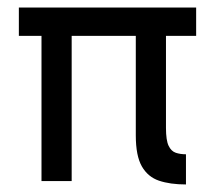

<svg xmlns="http://www.w3.org/2000/svg" viewBox="-20 -480 580 509"><path d="M30 -460H500V-385H420V-141Q420 -108 427 -93.5Q434 -79 446 -75Q458 -71 473 -71V9Q431 9 401.5 -1Q372 -11 356 -39Q340 -67 340 -121V-385H170V0H90V-385H30Z"/></svg>

Font: Von Book
Style: Regular
Weight: 400
Version: Version 4.000; ttfautohint (v1.8.4.7-5d5b)